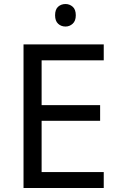

<svg xmlns="http://www.w3.org/2000/svg" viewBox="-20 -935 596 955"><path d="M496 0H97V-714H496V-635H187V-412H478V-334H187V-79H496ZM306 -915Q326 -915 341.5 -901.5Q357 -888 357 -859Q357 -831 341.5 -817Q326 -803 306 -803Q284 -803 269 -817Q254 -831 254 -859Q254 -888 269 -901.5Q284 -915 306 -915Z"/></svg>

Font: Noto Naskh Arabic
Style: Regular
Weight: 400
Designer: Monotype Design Team, David Williams, Mohamad Dakak and Nizar Qandah
Foundry: Monotype Imaging Inc.
Version: Version 2.013